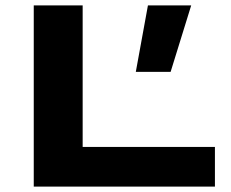

<svg xmlns="http://www.w3.org/2000/svg" viewBox="-20 -691 856 711"><path d="M105 0V-670.9H286.1V-147H775.9V0ZM611.8 -424.8H482.9L527.8 -670.9H688Z"/></svg>

Font: Syncopate
Style: Bold
Weight: 700
Designer: Astigmatic (AOETI)
Foundry: Astigmatic (AOETI)
Version: Version 1.001 2011